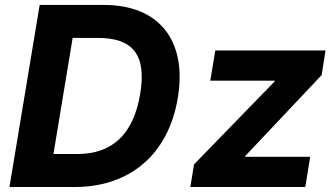

<svg xmlns="http://www.w3.org/2000/svg" viewBox="-20 -747 1341 767"><path d="M279.1 0C500.7 0 653.4 -132.5 690.3 -355.8C728.7 -586.3 614.3 -727.3 394.9 -727.3H138.5L17.8 0ZM193.5 -131.7 270.2 -595.5H371.8C508.2 -595.5 566.4 -530.5 540.1 -372.5C512.8 -206.7 425.1 -131.7 288 -131.7ZM740.4 0H1199.6L1219.1 -120.7H959.2L960.6 -124.6L1264.9 -447.1L1280.5 -545.5H840.2L820 -424.7H1077.8L1076.3 -420.8L755 -90.2Z"/></svg>

Font: Magic Ui Pro
Style: Bold Italic
Weight: 700
Italic angle: -9.39999°
Designer: Stefan Endress, Andreas Faust
Version: Version 1.000;FEAKit 1.0